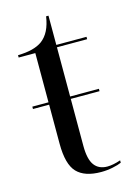

<svg xmlns="http://www.w3.org/2000/svg" viewBox="-105 -715 540 780"><g transform="rotate(-15 164.5 -324.5)"><path d="M222 10Q153 10 120.5 -24Q88 -58 88 -145V-309H20V-319H88V-526H18V-536Q85 -537 120 -562Q140 -577 152 -601Q164 -625 169 -659H179V-536H306V-526H179V-319H300V-309H179V-111Q179 -55 197.5 -30Q216 -5 252 -5Q276 -5 308 -16V-6Q295 0 271 5Q247 10 222 10Z"/></g></svg>

Font: Noto Serif Display SemiCondensed
Style: Regular
Weight: 400
Width: 4
Designer: Monotype Design Team
Foundry: Monotype Imaging Inc.
Version: Version 2.009